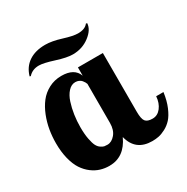

<svg xmlns="http://www.w3.org/2000/svg" viewBox="-157 -817 938 961"><g transform="rotate(-30 312.0 -337.0)"><path d="M314.9 -500H459V-160.2Q459 -119.1 470.2 -105Q481.4 -90.8 511.2 -90.8Q540 -90.8 559.6 -116Q579.1 -141.1 582 -179.2H624Q617.7 -132.3 602.8 -97.4Q587.9 -62.5 570.6 -43.5Q553.2 -24.4 530.8 -12.7Q508.3 -1 490.7 2.4Q473.1 5.9 454.1 5.9Q357.9 5.9 335 -85.9Q293 5.9 206.1 5.9Q179.7 5.9 155.3 -1.5Q130.9 -8.8 107.7 -26.1Q84.5 -43.5 67.4 -69.3Q50.3 -95.2 40 -135.5Q29.8 -175.8 29.8 -226.1Q29.8 -264.2 36.1 -302Q42.5 -339.8 57.1 -377Q71.8 -414.1 93.5 -442.1Q115.2 -470.2 148.2 -487.5Q181.2 -504.9 221.2 -504.9Q295.9 -504.9 314.9 -452.1ZM266.1 -442.9Q243.2 -442.9 224.9 -422.9Q206.5 -402.8 196.3 -371.1Q186 -339.4 180.9 -304.4Q175.8 -269.5 175.8 -234.9Q175.8 -194.3 181.4 -165.5Q187 -136.7 194.3 -122.6Q201.7 -108.4 213.4 -100.8Q225.1 -93.3 232.2 -92Q239.3 -90.8 250 -90.8Q274.4 -90.8 294.7 -114.7Q314.9 -138.7 314.9 -179.2V-404.8Q313 -410.2 310.1 -415.5Q307.1 -420.9 301.5 -427.7Q295.9 -434.6 286.6 -438.7Q277.3 -442.9 266.1 -442.9ZM459 -669.9 465.8 -668.9Q464.4 -632.3 422.9 -600.6Q381.3 -568.8 326.2 -568.8Q292 -568.8 234.1 -587.4Q176.3 -606 149.9 -606Q111.8 -606 88.9 -580.1L83 -582Q96.7 -629.9 134.3 -655Q171.9 -680.2 229 -680.2Q267.6 -680.2 320.6 -663.6Q373.5 -647 400.9 -647Q441.9 -647 459 -669.9Z"/></g></svg>

Font: Lobster Two
Style: Bold
Weight: 700
Designer: Pablo Impallari
Foundry: Pablo Impallari. www.impallari.com
Version: Version 1.006